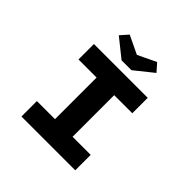

<svg xmlns="http://www.w3.org/2000/svg" viewBox="-227 -1114 1311 1311"><g transform="rotate(45 428.0 -459.0)"><path d="M167.7 0V-149.1H342.5V-550.9H167.7V-700H687.2V-550.9H512.5V-149.1H687.2V0ZM379.9 -754.7 245.5 -862.3 295 -918.3 442.5 -847.8H412.5L559.9 -918.3L609.4 -862.3L475.1 -754.7Z"/></g></svg>

Font: Lexend Tera
Style: Regular
Weight: 400
Designer: Bonnie Shaver-Troup, Thomas Jockin
Foundry: Lexend
Version: Version 1.007